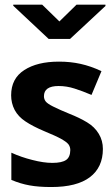

<svg xmlns="http://www.w3.org/2000/svg" viewBox="-20 -770 468 800"><path d="M408.7 -149.4Q408.7 -72.8 354.5 -31.7Q300.3 9.3 193.8 9.3H193.4H192.9Q140.6 9.3 103 2.4Q64.9 -4.4 27.3 -20.5V-133.8Q67.9 -115.2 114.7 -103.5Q161.6 -91.3 197.8 -91.3H198.2Q237.8 -91.3 255.4 -103.5Q272.5 -115.2 272.9 -144.5Q272.9 -157.2 266.1 -167.5Q258.8 -177.7 235.8 -190.7Q212.9 -203.6 164.1 -223.6Q115.7 -244.1 85.9 -264.2Q56.2 -283.7 41 -312Q26.4 -340.3 26.4 -373Q26.4 -442.9 81.1 -478Q135.3 -513.2 225.1 -513.2H225.6Q226.1 -513.2 226.6 -513.2Q273.4 -513.2 315.4 -503.9Q357.9 -494.6 402.8 -473.6L361.3 -374.5Q324.7 -390.1 291 -400.9Q257.8 -411.6 224.1 -411.6Q163.1 -411.6 163.1 -369.1Q163.1 -356.4 170.9 -346.7Q178.7 -337.4 201.2 -326.2Q231.9 -311 268.1 -296.4Q311.5 -279.3 342.8 -260.3Q374.5 -241.2 391.6 -212.4Q408.7 -184.1 408.7 -149.4ZM227.5 -680.7 298.8 -750.5H419.4V-745.1L272 -607.9H182.6L35.2 -746.1V-750.5H155.8Z"/></svg>

Font: MAUL Bold
Style: Bold
Weight: 700
Designer: MAUL
Version: Version 1.0; 2020; ttfautohint (v1.8.3)